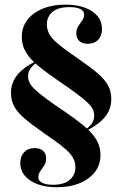

<svg xmlns="http://www.w3.org/2000/svg" viewBox="-20 -602 519 815"><path d="M351.6 -49.2 345.2 -54Q361.3 -65.3 370.6 -79Q379.8 -92.7 379.8 -112.1Q379.8 -125 374.2 -137.5Q368.5 -150 352 -166.1Q335.5 -182.3 304.4 -205.2Q273.4 -228.2 222.6 -262.9Q179 -292.7 150 -316.1Q121 -339.5 104 -360.5Q87.1 -381.5 79.8 -402Q72.6 -422.6 72.6 -446Q72.6 -507.3 124.2 -544.8Q175.8 -582.3 258.9 -582.3Q305.6 -582.3 340.3 -569.4Q375 -556.5 394 -533.5Q412.9 -510.5 412.9 -479Q412.9 -450.8 396.8 -433.5Q380.6 -416.1 352.4 -416.1Q329.8 -416.1 316.9 -427.8Q304 -439.5 304 -459.7Q304 -478.2 312.1 -490.7Q320.2 -503.2 328.6 -514.9Q337.1 -526.6 337.1 -540.3Q337.1 -555.6 321 -563.7Q304.8 -571.8 274.2 -571.8Q227.4 -571.8 203.2 -551.6Q179 -531.5 179 -498.4Q179 -482.3 184.7 -467.3Q190.3 -452.4 204.4 -436.7Q218.5 -421 244.4 -401.2Q270.2 -381.5 310.5 -354Q364.5 -316.9 395.2 -290.3Q425.8 -263.7 439.1 -238.7Q452.4 -213.7 452.4 -181.5Q452.4 -141.1 428.6 -109.3Q404.8 -77.4 351.6 -49.2ZM221 192.7Q173.4 192.7 139.1 179.8Q104.8 166.9 85.5 144Q66.1 121 66.1 89.5Q66.1 61.3 82.7 44Q99.2 26.6 126.6 26.6Q149.2 26.6 162.5 37.9Q175.8 49.2 175.8 70.2Q175.8 87.9 167.3 100.8Q158.9 113.7 150.8 125Q142.7 136.3 142.7 150.8Q142.7 165.3 158.9 173.8Q175 182.3 204.8 182.3Q251.6 182.3 275.8 161.7Q300 141.1 300 108.9Q300 91.9 294.4 77.4Q288.7 62.9 274.6 47.2Q260.5 31.5 234.7 11.7Q208.9 -8.1 168.5 -35.5Q115.3 -72.6 84.3 -99.2Q53.2 -125.8 39.9 -150.8Q26.6 -175.8 26.6 -208.1Q26.6 -248.4 50.8 -280.6Q75 -312.9 128.2 -340.3L134.7 -335.5Q118.5 -324.2 108.9 -310.5Q99.2 -296.8 99.2 -277.4Q99.2 -264.5 104.8 -252Q110.5 -239.5 127 -223.4Q143.5 -207.3 174.6 -184.3Q205.6 -161.3 257.3 -126.6Q300.8 -96.8 329.4 -73.4Q358.1 -50 375 -29Q391.9 -8.1 399.2 12.5Q406.5 33.1 406.5 56.5Q406.5 117.7 354.8 155.2Q303.2 192.7 221 192.7Z"/></svg>

Font: Playfair 144pt SemiCondensed ExtraBold
Style: Regular
Weight: 800
Width: 4
Designer: Claus Eggers Sørensen
Foundry: Claus Eggers Sørensen
Version: Version 2.203